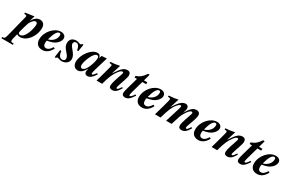

<svg xmlns="http://www.w3.org/2000/svg" viewBox="37 -2000 5416 3611"><g transform="rotate(30 2744.5 -194.5)"><path d="M177 -347 214 -462C112 -446 74 -440 22 -434V-407C67 -405 76 -401 76 -382C76 -372 67 -340 54 -288L-42 92C-61 168 -72 178 -120 178V205H130V178C80 177 65 170 65 146C65 132 70 98 89 32L101 -9C123 7 148 13 169 13C311 13 446 -156 446 -341C446 -415 408 -462 336 -462C279 -462 234 -434 178 -347ZM321 -336C321 -275 281 -118 214 -52C195 -34 174 -22 152 -22C130 -22 113 -38 113 -58C113 -75 124 -116 151 -207C173 -280 177 -293 195 -320C221 -359 251 -391 282 -391C306 -391 321 -376 321 -336Z M817 -143C771 -74 742 -51 699 -51C657 -51 635 -79 635 -133C635 -149 637 -162 641 -182C738 -199 786 -217 829 -253C869 -287 898 -332 898 -375C898 -426 858 -462 793 -462C648 -462 505 -299 505 -134C505 -35 564 13 651 13C728 13 790 -26 846 -126ZM806 -390C806 -307 738 -234 648 -214C684 -353 727 -429 775 -429C799 -429 806 -413 806 -390Z M1277 -461H1248C1239 -444 1235 -440 1220 -440C1210 -440 1200 -442 1183 -450C1166 -458 1145 -462 1125 -462C1044 -462 991 -416 991 -336C991 -282 1003 -252 1071 -175C1111 -130 1127 -101 1127 -71C1127 -39 1107 -17 1067 -17C1016 -17 985 -62 974 -150L947 -153L925 13H952C958 -1 968 -7 981 -7C988 -7 998 -4 1011 1C1033 10 1054 13 1075 13C1157 13 1223 -40 1223 -115C1223 -163 1203 -207 1143 -277C1104 -322 1086 -353 1086 -376C1086 -408 1107 -429 1139 -429C1185 -429 1211 -392 1227 -309L1254 -307Z M1768 -127C1727 -72 1711 -57 1695 -57C1687 -57 1683 -63 1683 -72C1683 -97 1689 -126 1713 -205L1788 -456L1677 -449L1660 -390H1659C1650 -441 1628 -462 1585 -462C1520 -462 1452 -415 1399 -345C1348 -278 1312 -194 1312 -114C1312 -38 1355 13 1420 13C1481 13 1528 -24 1584 -119C1572 -78 1570 -64 1570 -50C1570 -7 1596 14 1633 14C1680 14 1731 -18 1789 -112ZM1636 -373C1636 -313 1603 -202 1564 -133C1537 -84 1505 -58 1478 -58C1452 -58 1435 -75 1435 -115C1435 -153 1456 -234 1491 -305C1519 -362 1557 -420 1599 -420C1621 -420 1636 -400 1636 -373Z M2305 -135C2265 -73 2251 -59 2234 -59C2226 -59 2220 -66 2220 -76C2220 -86 2225 -109 2244 -165L2279 -269C2295 -316 2307 -361 2307 -385C2307 -434 2285 -462 2234 -462C2197 -462 2161 -447 2134 -421C2097 -386 2079 -362 2012 -263H2011L2073 -461C2009 -447 1930 -436 1874 -434V-407C1916 -406 1929 -402 1929 -383C1929 -371 1917 -324 1884 -204L1827 0H1948C1994 -174 2031 -255 2093 -336C2113 -363 2144 -390 2162 -390C2175 -390 2187 -386 2187 -369C2187 -366 2183 -351 2180 -341L2125 -176C2109 -128 2099 -77 2099 -51C2099 -10 2124 9 2167 9C2227 9 2272 -25 2327 -122Z M2670 -407V-449H2598L2637 -594H2602C2548 -509 2500 -470 2418 -442V-407H2470L2403 -171C2388 -119 2378 -74 2378 -56C2378 -12 2403 9 2445 9C2505 9 2549 -23 2615 -126L2592 -141C2558 -88 2532 -61 2516 -61C2508 -61 2500 -66 2500 -79C2500 -103 2518 -166 2553 -288L2587 -407Z M2983 -143C2937 -74 2908 -51 2865 -51C2823 -51 2801 -79 2801 -133C2801 -149 2803 -162 2807 -182C2904 -199 2952 -217 2995 -253C3035 -287 3064 -332 3064 -375C3064 -426 3024 -462 2959 -462C2814 -462 2671 -299 2671 -134C2671 -35 2730 13 2817 13C2894 13 2956 -26 3012 -126ZM2972 -390C2972 -307 2904 -234 2814 -214C2850 -353 2893 -429 2941 -429C2965 -429 2972 -413 2972 -390Z M3811 -135C3807 -130 3803 -124 3799 -117C3776 -80 3754 -59 3741 -59C3732 -59 3725 -65 3725 -77C3725 -95 3728 -103 3746 -154L3791 -282C3806 -325 3814 -365 3814 -391C3814 -432 3785 -462 3737 -462C3665 -462 3620 -422 3539 -290C3559 -342 3565 -367 3565 -395C3565 -437 3540 -462 3498 -462C3458 -462 3416 -436 3384 -404C3357 -377 3328 -336 3280 -262H3279L3342 -461C3279 -446 3255 -443 3142 -434V-407H3160C3186 -407 3198 -398 3198 -382C3198 -367 3190 -329 3162 -232L3096 0H3217C3270 -189 3307 -274 3364 -342C3386 -368 3414 -389 3429 -389C3439 -389 3447 -383 3447 -367C3447 -350 3434 -309 3402 -207L3337 0H3457C3515 -192 3522 -210 3558 -273C3600 -348 3640 -389 3670 -389C3682 -389 3693 -379 3693 -368C3693 -362 3690 -351 3686 -338L3642 -208C3620 -144 3605 -86 3605 -57C3605 -11 3629 9 3672 9C3734 9 3781 -25 3833 -122Z M4205 -143C4159 -74 4130 -51 4087 -51C4045 -51 4023 -79 4023 -133C4023 -149 4025 -162 4029 -182C4126 -199 4174 -217 4217 -253C4257 -287 4286 -332 4286 -375C4286 -426 4246 -462 4181 -462C4036 -462 3893 -299 3893 -134C3893 -35 3952 13 4039 13C4116 13 4178 -26 4234 -126ZM4194 -390C4194 -307 4126 -234 4036 -214C4072 -353 4115 -429 4163 -429C4187 -429 4194 -413 4194 -390Z M4804 -135C4764 -73 4750 -59 4733 -59C4725 -59 4719 -66 4719 -76C4719 -86 4724 -109 4743 -165L4778 -269C4794 -316 4806 -361 4806 -385C4806 -434 4784 -462 4733 -462C4696 -462 4660 -447 4633 -421C4596 -386 4578 -362 4511 -263H4510L4572 -461C4508 -447 4429 -436 4373 -434V-407C4415 -406 4428 -402 4428 -383C4428 -371 4416 -324 4383 -204L4326 0H4447C4493 -174 4530 -255 4592 -336C4612 -363 4643 -390 4661 -390C4674 -390 4686 -386 4686 -369C4686 -366 4682 -351 4679 -341L4624 -176C4608 -128 4598 -77 4598 -51C4598 -10 4623 9 4666 9C4726 9 4771 -25 4826 -122Z M5169 -407V-449H5097L5136 -594H5101C5047 -509 4999 -470 4917 -442V-407H4969L4902 -171C4887 -119 4877 -74 4877 -56C4877 -12 4902 9 4944 9C5004 9 5048 -23 5114 -126L5091 -141C5057 -88 5031 -61 5015 -61C5007 -61 4999 -66 4999 -79C4999 -103 5017 -166 5052 -288L5086 -407Z M5482 -143C5436 -74 5407 -51 5364 -51C5322 -51 5300 -79 5300 -133C5300 -149 5302 -162 5306 -182C5403 -199 5451 -217 5494 -253C5534 -287 5563 -332 5563 -375C5563 -426 5523 -462 5458 -462C5313 -462 5170 -299 5170 -134C5170 -35 5229 13 5316 13C5393 13 5455 -26 5511 -126ZM5471 -390C5471 -307 5403 -234 5313 -214C5349 -353 5392 -429 5440 -429C5464 -429 5471 -413 5471 -390Z"/></g></svg>

Font: XITS
Style: Bold Italic
Weight: 700
Italic angle: -16.33°
Designer: MicroPress Inc., with final additions and corrections provided by Coen Hoffman, Elsevier (retired)
Version: Version 1.105